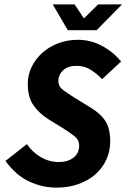

<svg xmlns="http://www.w3.org/2000/svg" viewBox="-20 -846 578 878"><path d="M103 -187Q129 -149 167.5 -127Q206 -105 248 -105Q290 -105 316 -125Q342 -145 342 -180Q342 -206 321.5 -222.5Q301 -239 266 -261L204 -299Q159 -327 133 -364.5Q107 -402 107 -462Q107 -504 125 -540.5Q143 -577 173.5 -604.5Q204 -632 246 -648Q288 -664 336 -664Q394 -664 445 -637Q496 -610 534 -565L447 -484Q422 -510 394 -527.5Q366 -545 330 -545Q290 -545 268.5 -524.5Q247 -504 247 -475Q247 -450 269 -434Q291 -418 329 -394L393 -355Q441 -326 462.5 -291.5Q484 -257 484 -200Q484 -155 466.5 -116.5Q449 -78 417 -49.5Q385 -21 339.5 -4.5Q294 12 238 12Q174 12 113.5 -16Q53 -44 5 -110ZM422 -708H290L221 -826H321L363 -763H365L429 -826H538Z"/></svg>

Font: mr_Source Sans Pro
Style: Bold Italic
Weight: 700
Italic angle: -11°
Designer: Paul D. Hunt
Foundry: Adobe Systems Incorporated
Version: Version 1.036;July 10, 2024;FontCreator 11.5.0.2430 64-bit